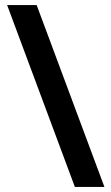

<svg xmlns="http://www.w3.org/2000/svg" viewBox="-20 -734 437 754"><path d="M124 -714 390 0H274L8 -714Z"/></svg>

Font: Noto Sans Medefaidrin SemiBold
Style: Regular
Weight: 600
Designer: Dalton Maag Ltd
Foundry: Dalton Maag Ltd
Version: Version 1.002; ttfautohint (v1.8.4.7-5d5b)